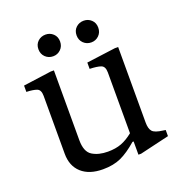

<svg xmlns="http://www.w3.org/2000/svg" viewBox="-129 -819 889 941"><g transform="rotate(-20 315.0 -348.5)"><path d="M250 10Q179 10 139 -26Q99 -62 99 -126V-428Q99 -460 79.5 -467Q60 -474 26 -475V-508L172 -528H189V-164Q189 -103 221.5 -83Q254 -63 302 -63Q343 -63 373 -74.5Q403 -86 434 -111V-428Q434 -460 414 -467Q394 -474 356 -475V-508L507 -528H524V-134Q524 -102 536.5 -87.5Q549 -73 591 -68L604 -66V-34L451 2H437V-67H431Q384 -26 344.5 -8Q305 10 250 10ZM409 -594Q385 -594 368.5 -610Q352 -626 352 -651Q352 -676 368.5 -691.5Q385 -707 409 -707Q432 -707 448.5 -691.5Q465 -676 465 -651Q465 -626 448.5 -610Q432 -594 409 -594ZM210 -594Q186 -594 169.5 -610Q153 -626 153 -651Q153 -676 169.5 -691.5Q186 -707 210 -707Q233 -707 249.5 -691.5Q266 -676 266 -651Q266 -626 249.5 -610Q233 -594 210 -594Z"/></g></svg>

Font: Hedvig Letters Serif 14pt
Style: Regular
Weight: 400
Designer: Alexander Örn & Tor Weibull
Foundry: Kanon Foundry
Version: Version 1.000; ttfautohint (v1.8.4.7-5d5b)